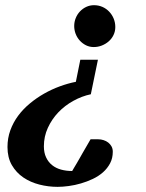

<svg xmlns="http://www.w3.org/2000/svg" viewBox="-20 -520 562 739"><path d="M414.1 64Q414.1 88.9 403.8 108.4Q393.6 127.9 376.5 143.1Q359.4 158.2 337.2 168.7Q314.9 179.2 291.5 186Q268.1 192.9 244.6 196Q221.2 199.2 201.7 199.2Q166 199.2 131.6 190.4Q97.2 181.6 69.8 163.1Q42.5 144.5 25.6 115.5Q8.8 86.4 8.8 45.9Q8.8 11.7 19.8 -18.6Q30.8 -48.8 50 -74.7Q69.3 -100.6 95 -121.8Q120.6 -143.1 149.9 -159.7Q179.2 -176.3 210.4 -187.7Q241.7 -199.2 272 -205.1L289.1 -290H356.9L329.6 -157.2Q294.9 -149.9 262.2 -131.8Q229.5 -113.8 204.3 -87.4Q179.2 -61 164.1 -27.8Q148.9 5.4 148.9 43Q148.9 67.9 157.5 85.9Q166 104 180.7 115.7Q195.3 127.4 215.1 132.8Q234.9 138.2 257.8 138.2Q260.3 133.8 264.6 126.5Q269 119.1 274.7 109.6Q280.3 100.1 286.4 89.4Q292.5 78.6 298.3 68.4Q312.5 43.9 328.6 16.1H357.9Q368.2 16.1 378.4 19.3Q388.7 22.5 396.5 28.6Q404.3 34.7 409.2 43.5Q414.1 52.2 414.1 64ZM423.8 -416Q423.8 -399.4 417 -385.3Q410.2 -371.1 398.4 -360.8Q386.7 -350.6 371.8 -344.7Q356.9 -338.9 340.8 -338.9Q324.7 -338.9 311 -345.7Q297.4 -352.5 287.1 -363.8Q276.9 -375 271.2 -389.6Q265.6 -404.3 265.6 -419.9Q265.6 -436 271.5 -450.4Q277.3 -464.8 287.6 -475.8Q297.9 -486.8 311.8 -493.4Q325.7 -500 341.8 -500Q359.4 -500 374.3 -493.4Q389.2 -486.8 400.1 -475.3Q411.1 -463.9 417.5 -448.5Q423.8 -433.1 423.8 -416Z"/></svg>

Font: Charis SIL Afr
Style: Bold Italic
Weight: 700
Italic angle: -11°
Foundry: SIL International
Version: Version 5.000